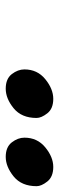

<svg xmlns="http://www.w3.org/2000/svg" viewBox="204 -1182 200 647"><g transform="rotate(90 303.5 -858.0)"><path d="M213.4 -840.8Q213.4 -884.3 246.3 -911.1Q279.3 -938 312.5 -938Q345.7 -938 361.3 -918Q377 -897.9 377 -881.8Q377 -831.1 344.2 -804.4Q311.5 -777.8 278.3 -777.8Q245.1 -777.8 229.2 -798.3Q213.4 -818.8 213.4 -840.8ZM443.4 -840.8Q443.4 -884.3 476.1 -911.1Q508.8 -938 542 -938Q575.2 -938 591.1 -918Q606.9 -897.9 606.9 -881.8Q606.9 -831.1 574 -804.4Q541 -777.8 508.1 -777.8Q475.1 -777.8 459.2 -798.3Q443.4 -818.8 443.4 -840.8Z"/></g></svg>

Font: Tuffy
Style: BoldItalic
Weight: 700
Italic angle: -12°
Designer: Thatcher Ulrich, Karoly Barta, Michael Everson
Version: Version 001.271